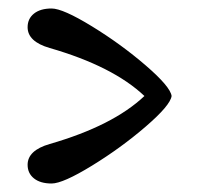

<svg xmlns="http://www.w3.org/2000/svg" viewBox="-20 -514 469 452"><path d="M45 -126Q45 -160 97 -175Q246 -218 320 -288Q246 -358 97 -401Q45 -416 45 -450Q45 -470 60 -482Q75 -494 101.5 -494Q128 -494 196.5 -452Q265 -410 323 -360Q381 -310 384 -288Q381 -266 323 -216Q265 -166 196.5 -124Q128 -82 101.5 -82Q75 -82 60 -94Q45 -106 45 -126Z"/></svg>

Font: Macondo
Style: Regular
Weight: 400
Version: Version 2.001